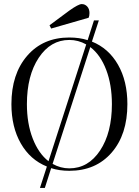

<svg xmlns="http://www.w3.org/2000/svg" viewBox="-20 -826 681 942"><path d="M231 -686 223 -702 320 -774Q365 -806 381 -806Q397 -806 408 -794Q419 -782 419 -762Q419 -748 415 -739ZM176 96 210 -9Q128 -42 82 -122.5Q36 -203 36 -315Q36 -463 113.5 -552.5Q191 -642 320 -642Q370 -642 410 -629L441 -726H465L431 -622Q513 -589 559 -508.5Q605 -428 605 -315Q605 -166 527.5 -77Q450 12 320 12Q271 12 231 -1L200 96ZM112 -315Q112 -220 140.5 -146.5Q169 -73 218 -35L403 -608Q364 -630 320 -630Q228 -630 170 -542.5Q112 -455 112 -315ZM320 0Q413 0 471 -87.5Q529 -175 529 -315Q529 -410 501 -483.5Q473 -557 423 -595L238 -22Q277 0 320 0Z"/></svg>

Font: Arapey Regular-Display
Style: Regular
Weight: 400
Designer: Eduardo Rodriguez Tunni
Foundry: Eduardo Rodriguez Tunni
Version: Version 4.000